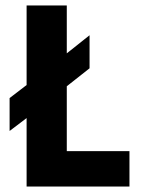

<svg xmlns="http://www.w3.org/2000/svg" viewBox="-20 -680 550 700"><path d="M77 0V-249.5L15 -202.5V-322.5L77 -370V-660H223.5V-485.5L306.5 -551.5V-431L223.5 -365.5V-129H452V0Z"/></svg>

Font: League Spartan
Style: Bold
Weight: 700
Foundry: The League of Moveable Type
Version: Version 2.002